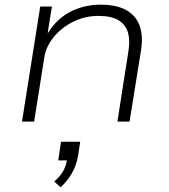

<svg xmlns="http://www.w3.org/2000/svg" viewBox="-20 -520 724 821"><path d="M74 0 152 -492H202L184 -380H186Q223 -440 281.5 -470Q340 -500 410 -500Q477 -500 518.5 -477.5Q560 -455 576.5 -411.5Q593 -368 583 -305L534 0H482L529 -300Q537 -348 527 -381.5Q517 -415 486.5 -433.5Q456 -452 401 -452Q343 -452 293 -427Q243 -402 210.5 -362.5Q178 -323 170 -278L126 0ZM239 281 212 256Q238 234 251 210Q264 186 267 158L275 166H229L241 86H323L314 145Q307 186 288.5 219Q270 252 239 281Z"/></svg>

Font: Nunito Sans 7pt SemiExpanded ExtraLight
Style: Italic
Weight: 250
Width: 6
Italic angle: -9°
Designer: Vernon Adams
Foundry: Vernon Adams
Version: Version 3.101;gftools[0.9.27]